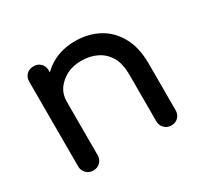

<svg xmlns="http://www.w3.org/2000/svg" viewBox="-120 -713 922 875"><g transform="rotate(-30 341.0 -275.5)"><path d="M551.8 1Q530.3 1 515.6 -13.7Q501 -28.3 501 -49.8Q501 -131.8 501 -295.9Q501 -352.5 480.5 -388.7Q459 -424.8 422.9 -442.4Q387.7 -460 341.8 -460Q299.8 -460 265.6 -443.4Q232.4 -425.8 211.9 -397.5Q192.4 -369.1 192.4 -332Q170.9 -332 128.9 -332Q128.9 -394.5 159.2 -444.3Q190.4 -494.1 243.2 -523.4Q295.9 -551.8 362.3 -551.8Q430.7 -551.8 485.4 -522.5Q540 -493.2 571.3 -435.5Q602.5 -378.9 602.5 -295.9Q602.5 -213.9 602.5 -49.8Q602.5 -28.3 588.9 -13.7Q574.2 1 551.8 1ZM140.6 1Q119.1 1 104.5 -13.7Q89.8 -28.3 89.8 -49.8Q89.8 -198.2 89.8 -496.1Q89.8 -518.6 104.5 -533.2Q119.1 -546.9 140.6 -546.9Q164.1 -546.9 177.7 -533.2Q192.4 -518.6 192.4 -496.1Q192.4 -347.7 192.4 -49.8Q192.4 -28.3 177.7 -13.7Q164.1 1 140.6 1Z"/></g></svg>

Font: Abed
Style: Bold
Weight: 700
Designer: Johan Aakerlund
Version: Version 3.105